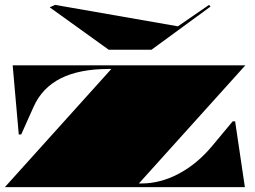

<svg xmlns="http://www.w3.org/2000/svg" viewBox="-20 -768 1047 788"><path d="M0 0 437 -485H427Q306 -485 229.5 -446.5Q153 -408 118 -330L67 -216H57L32 -500H987L550 -15H560Q638 -15 713.5 -55Q789 -95 850 -168L935 -270H945L985 0ZM838 -748 844 -741 602 -564H426L184 -738L206 -748L710 -660Z"/></svg>

Font: Kalnia Expanded
Style: Bold
Weight: 700
Width: 7
Designer: Frida Medrano
Foundry: Frida Medrano
Version: Version 1.105